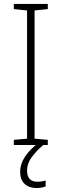

<svg xmlns="http://www.w3.org/2000/svg" viewBox="-20 -734 312 972"><path d="M222 0H50V-26L117 -32V-681L50 -688V-714H222V-688L155 -681V-32L222 -26ZM117 129Q117 186 169 186Q182 186 193.5 184Q205 182 211 180V210Q203 213 191 215.5Q179 218 165 218Q127 218 104.5 197Q82 176 82 135Q82 97 106 60Q130 23 175 -11L199 0Q163 31 140 62.5Q117 94 117 129Z"/></svg>

Font: Noto Sans Lao Looped SemiCondensed ExtraLight
Style: Regular
Weight: 200
Width: 4
Designer: Mark Frömberg, Ben Mitchell
Foundry: The Fontpad Ltd
Version: Version 1.002; ttfautohint (v1.8.4.7-5d5b)